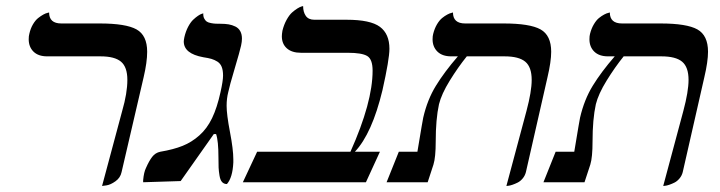

<svg xmlns="http://www.w3.org/2000/svg" viewBox="-20 -598 2361 630"><path d="M314.9 12.2 380.9 -233.9Q397.9 -292.5 397.9 -335.9Q397.9 -377.9 377.2 -395.5Q356.4 -413.1 310.1 -413.1H134.8Q105.5 -413.1 89.8 -428.7Q74.2 -444.3 74.2 -469.2Q74.2 -480 76.2 -486.8Q80.1 -504.4 88.1 -518.1Q96.2 -531.7 105.2 -538.8Q114.3 -545.9 122.3 -550.3Q130.4 -554.7 135.7 -555.7L141.1 -557.1Q141.1 -521 181.2 -521H307.1Q393.1 -521 428 -501.5Q462.9 -481.9 462.9 -428.2Q462.9 -394 451.2 -344.2L378.9 -33.2Q375 -14.6 358.9 -3.2Q342.8 8.3 329.1 10.3Z M729 -295.9Q723.6 -274.9 723.6 -251Q723.6 -222.2 734.6 -164.8Q745.6 -107.4 745.6 -75.2V-64.9Q743.2 -15.1 724.6 5.9Q714.8 5.9 708.7 -0.7Q702.6 -7.3 700.2 -22.2Q697.8 -37.1 697.3 -48.1Q696.8 -59.1 696.8 -81.1Q696.8 -136.2 689 -158.2H681.6L572.8 -3.9L449.7 0V-6.8Q452.1 -33.2 459 -46.9Q469.2 -70.3 479.5 -83.5Q489.7 -96.7 505.9 -100.1Q549.3 -107.4 579.1 -119.4Q608.9 -131.3 634 -153.6Q659.2 -175.8 675.8 -210.2Q692.4 -244.6 703.6 -295.9Q711.9 -333 711.9 -350.1Q711.9 -367.2 707.5 -378.4Q703.1 -389.6 693.4 -395.8Q683.6 -401.9 673.6 -404.8Q663.6 -407.7 647 -410.2Q583 -421.9 583 -461.9Q583 -466.3 585 -476.1Q589.4 -495.1 597.4 -510.3Q605.5 -525.4 613.8 -533.2Q622.1 -541 629.6 -546.1Q637.2 -551.3 642.1 -552.7L647 -554.2Q646.5 -544.4 649.9 -537.6Q653.3 -530.8 658.2 -527.3Q663.1 -523.9 672.4 -522.2Q681.6 -520.5 687.3 -520.3Q692.9 -520 703.6 -520Q718.8 -520 730.2 -518.1Q741.7 -516.1 752.2 -511Q762.7 -505.9 768.3 -495.8Q773.9 -485.8 773.9 -471.2Q773.9 -461.4 771 -448.2Q767.1 -430.2 750 -372.8Q732.9 -315.4 729 -295.9Z M1117.7 -533.2Q1195.3 -533.2 1226.6 -510Q1257.8 -486.8 1257.8 -438Q1257.8 -403.8 1234.9 -301.8Q1200.7 -159.7 1144.5 -100.1H1226.6L1180.7 0H776.9L823.7 -100.1H1129.9Q1202.6 -262.2 1202.6 -366.2Q1202.6 -403.8 1184.8 -414.3Q1167 -424.8 1121.6 -424.8H967.8Q937.5 -424.8 921.1 -439.5Q904.8 -454.1 904.8 -479Q904.8 -485.4 906.7 -497.1Q911.6 -517.1 920.4 -533Q929.2 -548.8 938.2 -556.9Q947.3 -564.9 955.6 -570.1Q963.9 -575.2 969.2 -576.7L974.6 -578.1Q974.6 -558.6 983.4 -545.9Q992.2 -533.2 1011.7 -533.2Z M1641.6 12.2 1707.5 -233.9Q1724.6 -297.9 1724.6 -335.9Q1724.6 -377.9 1703.6 -395.5Q1682.6 -413.1 1635.7 -413.1H1511.7Q1482.9 -377.4 1455.8 -333.5Q1428.7 -289.6 1420.4 -255.9Q1409.7 -206.5 1409.7 -133.8Q1409.7 -82 1402.3 -58.1L1383.3 0H1248.5L1288.6 -100.1H1349.6Q1367.7 -209 1368.7 -211.9Q1382.3 -271 1410.2 -316.4Q1438 -361.8 1482.4 -413.1H1460.4Q1431.2 -413.1 1415.3 -428.7Q1399.4 -444.3 1399.4 -469.2Q1399.4 -480 1401.4 -486.8Q1405.8 -504.4 1413.8 -518.1Q1421.9 -531.7 1430.7 -538.8Q1439.5 -545.9 1447.8 -550.3Q1456.1 -554.7 1461.4 -555.7L1466.3 -557.1Q1466.3 -521 1506.3 -521H1632.3Q1718.8 -521 1753.7 -501.5Q1788.6 -481.9 1788.6 -428.2Q1788.6 -396 1776.4 -344.2L1705.6 -33.2Q1702.6 -21.5 1695.1 -12.5Q1687.5 -3.4 1678.7 1Q1669.9 5.4 1661.4 8.3Q1652.8 11.2 1647 11.7Z M2156.2 12.2 2222.2 -233.9Q2239.3 -297.9 2239.3 -335.9Q2239.3 -377.9 2218.3 -395.5Q2197.3 -413.1 2150.4 -413.1H2026.4Q1997.6 -377.4 1970.5 -333.5Q1943.4 -289.6 1935.1 -255.9Q1924.3 -206.5 1924.3 -133.8Q1924.3 -82 1917 -58.1L1897.9 0H1763.2L1803.2 -100.1H1864.3Q1882.3 -209 1883.3 -211.9Q1897 -271 1924.8 -316.4Q1952.6 -361.8 1997.1 -413.1H1975.1Q1945.8 -413.1 1929.9 -428.7Q1914.1 -444.3 1914.1 -469.2Q1914.1 -480 1916 -486.8Q1920.4 -504.4 1928.5 -518.1Q1936.5 -531.7 1945.3 -538.8Q1954.1 -545.9 1962.4 -550.3Q1970.7 -554.7 1976.1 -555.7L1981 -557.1Q1981 -521 2021 -521H2147Q2233.4 -521 2268.3 -501.5Q2303.2 -481.9 2303.2 -428.2Q2303.2 -396 2291 -344.2L2220.2 -33.2Q2217.3 -21.5 2209.7 -12.5Q2202.1 -3.4 2193.4 1Q2184.6 5.4 2176 8.3Q2167.5 11.2 2161.6 11.7Z"/></svg>

Font: Common Serif
Style: Bold Italic
Weight: 700
Italic angle: -12°
Designer: Philipp H. Poll, Khaled Hosny
Foundry: Stefan Peev, Context Ltd.
Version: Version 1.026